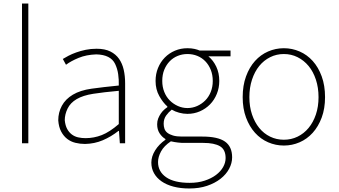

<svg xmlns="http://www.w3.org/2000/svg" viewBox="-20 -814 1926 1091"><path d="M105 -794V0H141V-794Z M463 4Q517 3 564 -17Q611 -37 653 -70H656L661 0H691V-341Q691 -382 683 -417.5Q675 -453 656.5 -479.5Q638 -506 607 -521.5Q576 -537 529 -537Q496 -537 467 -531Q438 -525 413 -516Q388 -507 369 -497Q350 -487 337 -479L355 -446Q383 -467 426.5 -485Q470 -503 527 -505Q609 -503 634 -451Q647 -424 651.5 -392.5Q656 -361 655 -328Q564 -319 500 -310Q436 -301 394 -276Q352 -251 331.5 -213Q311 -175 311 -130Q314 -92 327.5 -66.5Q341 -41 361.5 -25Q382 -9 408.5 -2.5Q435 4 463 4ZM466 -29Q444 -29 424 -33.5Q404 -38 388 -50Q372 -62 361.5 -81.5Q351 -101 348 -131Q348 -164 364 -197Q380 -230 416 -251Q452 -272 509.5 -281Q567 -290 655 -298V-109Q603 -64 558.5 -46.5Q514 -29 466 -29Z M1056 257Q1112 257 1156.5 242Q1201 227 1233 202Q1265 177 1282 145Q1299 113 1299 80Q1299 19 1258.5 -9.5Q1218 -38 1130 -38H1013Q983 -38 963 -44Q943 -50 931 -59.5Q919 -69 914.5 -82.5Q910 -96 910 -111Q910 -138 924 -157.5Q938 -177 956 -191Q974 -180 998 -173.5Q1022 -167 1045 -167Q1083 -167 1116 -181.5Q1149 -196 1173.5 -221Q1198 -246 1212 -280.5Q1226 -315 1226 -354Q1226 -399 1209 -435Q1192 -471 1164 -494H1290V-527H1114Q1103 -532 1085.5 -536Q1068 -540 1045 -540Q1007 -540 974 -526Q941 -512 916.5 -487Q892 -462 878 -428Q864 -394 864 -354Q864 -306 885 -268.5Q906 -231 931 -209V-205Q922 -199 912 -190Q902 -181 893.5 -168.5Q885 -156 879 -141Q873 -126 873 -108Q873 -78 886.5 -57Q900 -36 920 -24V-20Q883 6 861.5 40.5Q840 75 840 110Q840 143 855 170Q870 197 898 216.5Q926 236 966 246.5Q1006 257 1056 257ZM1045 -200Q1017 -200 991 -211.5Q965 -223 945 -243Q925 -263 913.5 -291.5Q902 -320 902 -354Q902 -390 913.5 -418Q925 -446 944.5 -466Q964 -486 990 -496.5Q1016 -507 1045 -507Q1075 -507 1101 -496.5Q1127 -486 1146.5 -466Q1166 -446 1177.5 -417.5Q1189 -389 1189 -354Q1189 -320 1177.5 -291.5Q1166 -263 1146 -243Q1126 -223 1100 -211.5Q1074 -200 1045 -200ZM1058 225Q970 225 924 193Q878 161 878 107Q878 78 895 46.5Q912 15 951 -11Q973 -6 991.5 -4Q1010 -2 1015 -2H1135Q1198 -2 1230 17Q1262 36 1262 84Q1262 110 1248 135Q1234 160 1207.5 180Q1181 200 1143 212.5Q1105 225 1058 225Z M1593 13Q1640 13 1682.5 -5.5Q1725 -24 1757 -59.5Q1789 -95 1808 -146Q1827 -197 1827 -262Q1827 -328 1808 -380Q1789 -432 1757 -467.5Q1725 -503 1682.5 -521.5Q1640 -540 1593 -540Q1546 -540 1503.5 -521.5Q1461 -503 1429 -467.5Q1397 -432 1378 -380Q1359 -328 1359 -262Q1359 -197 1378 -146Q1397 -95 1429 -59.5Q1461 -24 1503.5 -5.5Q1546 13 1593 13ZM1593 -20Q1551 -20 1515 -37.5Q1479 -55 1453 -87Q1427 -119 1412 -163.5Q1397 -208 1397 -262Q1397 -316 1412 -361.5Q1427 -407 1453 -439Q1479 -471 1515 -489Q1551 -507 1593 -507Q1635 -507 1671 -489Q1707 -471 1733.5 -439Q1760 -407 1775 -361.5Q1790 -316 1790 -262Q1790 -208 1775 -163.5Q1760 -119 1733.5 -87Q1707 -55 1671 -37.5Q1635 -20 1593 -20Z"/></svg>

Font: Spoqa Han Sans Neo Thin
Style: Regular
Weight: 100
Designer: [Spoqa Han Sans Neo] Dong-huui Kim  Younghwa Kang  Yujin Lee  [Noto Sans] Ryoko NISHIZUKA  (kana & ideographs); Paul D. 
Foundry: Spoqa (http://www.spoqa-han-sans.com)
Version: Version 1.100;hotconv 1.0.109;makeotfexe 2.5.65596